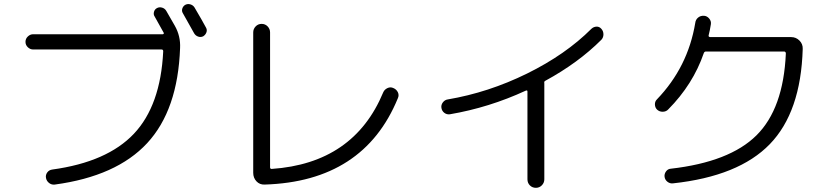

<svg xmlns="http://www.w3.org/2000/svg" viewBox="-20 -858 4040 923"><path d="M762.7 -693.4Q765.6 -693.4 767.1 -696.3Q768.6 -699.2 766.6 -701.2Q738.3 -752.9 723.6 -778.3Q716.8 -788.1 720.2 -800.8Q723.6 -813.5 734.9 -819.3Q746.1 -825.2 759.3 -821.3Q772.5 -817.4 779.3 -805.7Q796.9 -775.4 820.3 -734.4Q848.6 -684.6 845.7 -627Q835 -329.1 687.5 -169.9Q540 -10.7 243.2 29.3Q228.5 31.2 216.3 22Q204.1 12.7 201.2 -2Q198.2 -16.6 207 -28.8Q215.8 -41 231.4 -43Q495.1 -79.1 623.5 -214.8Q752 -350.6 764.6 -611.3Q764.6 -620.1 756.8 -620.1H139.6Q125 -620.1 113.8 -630.9Q102.5 -641.6 102.5 -656.7Q102.5 -671.9 113.8 -682.6Q125 -693.4 139.6 -693.4ZM913.1 -698.2Q882.8 -752 859.4 -793.9Q852.5 -804.7 856.4 -816.9Q860.4 -829.1 871.1 -835Q882.8 -840.8 895.5 -836.9Q908.2 -833 915 -822.3Q953.1 -757.8 970.7 -724.6Q976.6 -713.9 972.2 -702.1Q967.8 -690.4 957 -683.6Q945.3 -677.7 932.6 -682.1Q919.9 -686.5 913.1 -698.2Z M1252 29.3Q1228.5 30.3 1212.9 13.7Q1197.3 -2.9 1197.3 -27.3V-702.1Q1197.3 -718.8 1209 -731Q1220.7 -743.2 1237.8 -743.2Q1254.9 -743.2 1266.6 -731Q1278.3 -718.8 1278.3 -702.1V-53.7Q1278.3 -45.9 1286.1 -45.9Q1680.7 -73.2 1822.3 -414.1Q1828.1 -427.7 1842.8 -434.6Q1857.4 -441.4 1871.1 -434.6Q1885.7 -428.7 1892.6 -414.6Q1899.4 -400.4 1892.6 -385.7Q1728.5 14.6 1252 29.3Z M2142.6 -308.6Q2127.9 -306.6 2116.2 -315.4Q2104.5 -324.2 2102.1 -338.9Q2099.6 -353.5 2108.9 -365.7Q2118.2 -377.9 2131.8 -379.9Q2328.1 -413.1 2513.7 -504.4Q2699.2 -595.7 2823.2 -719.7Q2834 -729.5 2847.7 -730Q2861.3 -730.5 2871.1 -719.2Q2880.9 -708 2880.9 -692.9Q2880.9 -677.7 2871.1 -667Q2759.8 -555.7 2601.6 -469.7Q2594.7 -466.8 2596.7 -457V-451.2V3.9Q2596.7 20.5 2585 32.7Q2573.2 44.9 2556.2 44.9Q2539.1 44.9 2527.3 33.2Q2515.6 21.5 2515.6 3.9V-418Q2515.6 -425.8 2506.8 -421.9Q2331.1 -340.8 2142.6 -308.6Z M3192.4 -332Q3182.6 -321.3 3166.5 -320.8Q3150.4 -320.3 3138.7 -331.1Q3128.9 -340.8 3128.4 -355.5Q3127.9 -370.1 3137.7 -379.9Q3287.1 -535.2 3322.3 -748Q3324.2 -763.7 3335.9 -773.4Q3347.7 -783.2 3364.3 -782.2Q3378.9 -781.2 3389.2 -769Q3399.4 -756.8 3397.5 -742.2Q3392.6 -710.9 3386.7 -688.5Q3384.8 -680.7 3393.6 -679.7H3783.2Q3806.6 -679.7 3823.2 -663.1Q3839.8 -646.5 3838.9 -623Q3830.1 -319.3 3680.7 -165Q3531.2 -10.7 3215.8 23.4Q3201.2 25.4 3189 16.1Q3176.8 6.8 3174.8 -7.8Q3172.9 -21.5 3181.6 -33.7Q3190.4 -45.9 3204.1 -46.9Q3487.3 -79.1 3616.7 -207.5Q3746.1 -335.9 3757.8 -600.6Q3757.8 -609.4 3750 -610.4H3374Q3366.2 -610.4 3363.3 -602.5Q3311.5 -452.1 3192.4 -332Z"/></svg>

Font: Rounded Mgen+ 1mn regular
Style: Regular
Weight: 400
Designer: [Source Han Sans]
Ryoko NISHIZUKA  (kana & ideographs); Paul D. Hunt (Latin, Greek & Cyrillic); Wenlong ZHANG  (bopomofo
Version: Version 1.059.20150602